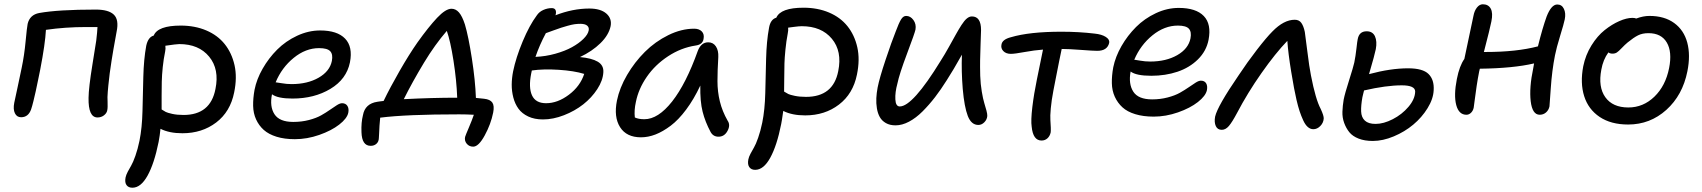

<svg xmlns="http://www.w3.org/2000/svg" viewBox="-20 -586 7998 902"><path d="M438 -34.2Q394.5 -34.2 396 -126Q396.5 -173.8 414.3 -283.4Q432.1 -393.1 432.1 -395Q437 -436.5 438 -459H386.2Q286.1 -459 195.8 -445.8Q192.4 -380.4 168.9 -258.8Q167 -249 159.4 -212.4Q151.9 -175.8 147.7 -156.5Q143.6 -137.2 137.2 -111.6Q130.9 -85.9 126 -71.8Q112.8 -35.2 79.1 -35.2Q59.1 -35.2 50 -54Q41 -72.8 46.9 -103Q48.3 -110.8 62.3 -174.6Q76.2 -238.3 82 -268.1Q94.2 -326.2 100.3 -391.6Q106.4 -457 109.9 -474.1Q120.1 -516.6 164.1 -524.9Q253.4 -541 430.2 -541Q490.2 -541 514.9 -517.1Q539.6 -493.2 527.8 -437Q527.3 -434.1 521.7 -403.1Q516.1 -372.1 512.9 -354.2Q509.8 -336.4 504.2 -301.5Q498.5 -266.6 495.4 -241.2Q492.2 -215.8 489 -184.8Q485.8 -153.8 484.9 -129.9Q484.9 -124 485.4 -109.1Q485.8 -94.2 485.6 -84.7Q485.4 -75.2 483.9 -67.9Q481.4 -54.2 468.5 -44.2Q455.6 -34.2 438 -34.2Z M836.9 40Q774.9 40 733.9 19Q731 50.3 725.1 81.1Q704.6 182.6 673.1 239.3Q641.6 295.9 602.1 295.9Q583.5 295.9 574.5 283.7Q565.4 271.5 569.8 248Q572.3 235.8 580.1 220.9Q587.9 206.1 596.4 191.7Q605 177.2 616 146.2Q627 115.2 635.3 75.2Q647.5 14.6 649.4 -64.5Q651.4 -143.6 653.3 -225.3Q655.3 -307.1 667 -371.1Q675.8 -411.6 702.1 -418.9Q721.2 -465.8 829.1 -465.8Q895.5 -465.8 949 -443.1Q1002.4 -420.4 1035.6 -378.9Q1068.8 -337.4 1081.8 -279.8Q1094.7 -222.2 1080.1 -151.9Q1062 -61 995.6 -10.5Q929.2 40 836.9 40ZM755.9 -344.2Q748.5 -308.6 744.6 -271Q740.7 -233.4 740 -202.1Q739.3 -170.9 739.3 -136.2Q739.3 -101.6 739.3 -71.8Q751.5 -64 758.8 -60.1Q766.1 -56.2 789.1 -51Q812 -45.9 842.3 -45.9Q968.8 -45.9 992.2 -168Q1011.2 -260.7 962.6 -319.8Q914.1 -378.9 822.3 -378.9Q810.1 -378.9 756.8 -371.1Q758.8 -356.9 755.9 -344.2Z M1365.2 67.9Q1316.4 67.9 1279.3 56.4Q1242.2 44.9 1219.2 24.4Q1196.3 3.9 1183.1 -24.9Q1169.9 -53.7 1169.2 -88.9Q1168.5 -124 1175.8 -164.1Q1185.5 -213.9 1213.9 -263.4Q1242.2 -313 1282.2 -353Q1322.3 -393.1 1375.7 -418Q1429.2 -442.9 1483.9 -442.9Q1564.5 -442.9 1601.3 -404.5Q1638.2 -366.2 1624 -293Q1607.9 -213.9 1532.2 -168.5Q1456.5 -123 1354 -123Q1284.7 -123 1257.8 -143.1Q1246.1 -85.4 1269.5 -49.3Q1293 -13.2 1357.9 -13.2Q1397 -13.2 1431.4 -22.2Q1465.8 -31.2 1488.8 -44.2Q1511.7 -57.1 1530 -70.1Q1548.3 -83 1562.7 -92Q1577.1 -101.1 1586.9 -101.1Q1604 -101.1 1612.1 -88.4Q1620.1 -75.7 1616.2 -56.2Q1610.4 -29.3 1573.7 -0.7Q1537.1 27.8 1479.7 47.9Q1422.4 67.9 1365.2 67.9ZM1275.9 -199.2Q1280.3 -199.2 1303 -195.1Q1325.7 -190.9 1350.1 -190.9Q1424.3 -190.9 1476.8 -220.9Q1529.3 -251 1539.1 -299.8Q1544.9 -330.6 1531.5 -345.2Q1518.1 -359.9 1479 -359.9Q1416 -359.9 1359.9 -314.2Q1303.7 -268.6 1274.9 -199.2Z M2203.1 103Q2184.1 103 2172.6 89.1Q2161.1 75.2 2165 57.1Q2167 49.8 2182.4 13.9Q2197.8 -22 2206.1 -46.9Q2169.9 -48.8 2137.2 -48.8Q1888.2 -48.8 1766.1 -33.2Q1764.2 -16.6 1762.9 4.2Q1761.7 24.9 1761 42.2Q1760.3 59.6 1759.8 63Q1759.3 79.6 1748.5 89.4Q1737.8 99.1 1721.2 99.1Q1680.2 99.1 1678.2 35.2Q1676.3 -10.3 1685.1 -44.9Q1694.8 -99.1 1752.9 -107.9Q1753.9 -107.9 1764.6 -109.6Q1775.4 -111.3 1782.2 -111.8Q1812.5 -174.8 1857.4 -252.9Q1902.3 -331.1 1940.9 -386.2Q1993.2 -459.5 2033.4 -502.2Q2073.7 -544.9 2101.1 -544.9Q2121.1 -544.9 2136.2 -527.6Q2151.4 -510.3 2164.1 -471.2Q2180.7 -415.5 2196.8 -311.5Q2212.9 -207.5 2215.8 -126Q2241.2 -124 2253.9 -122.1Q2282.7 -119.1 2293 -104Q2303.2 -88.9 2296.9 -57.1Q2286.1 -2.9 2257.3 50Q2228.5 103 2203.1 103ZM1972.2 -292Q1916.5 -199.7 1877 -120.1Q2010.3 -127 2127.9 -127Q2125 -208 2110.4 -301.3Q2095.7 -394.5 2079.1 -440.9Q2023.4 -376.5 1972.2 -292Z M2530.8 -24.9Q2490.7 -24.9 2461.4 -38.8Q2432.1 -52.7 2415.8 -75.2Q2399.4 -97.7 2391.6 -127.7Q2383.8 -157.7 2384 -188.5Q2384.3 -219.2 2390.6 -251Q2403.8 -315.4 2435.5 -391.4Q2467.3 -467.3 2501.5 -513.2Q2512.7 -530.3 2532.2 -539.1Q2551.8 -547.9 2571.8 -547.9Q2595.7 -547.9 2591.3 -520Q2590.8 -519 2590.3 -517.1Q2589.8 -515.1 2589.4 -514.2Q2670.9 -545.9 2748.5 -545.9Q2801.3 -545.9 2828.4 -522.5Q2855.5 -499 2848.6 -462.9Q2839.8 -421.4 2801 -383.3Q2762.2 -345.2 2704.6 -317.9Q2759.3 -313 2787.8 -296.4Q2816.4 -279.8 2814.5 -247.1Q2812.5 -208 2786.1 -167.5Q2759.8 -127 2720 -95.7Q2680.2 -64.5 2629.4 -44.7Q2578.6 -24.9 2530.8 -24.9ZM2706.5 -474.1Q2692.9 -474.1 2679 -472.2Q2665 -470.2 2645 -464.4Q2625 -458.5 2616.2 -455.8Q2607.4 -453.1 2578.6 -442.6Q2549.8 -432.1 2544.4 -430.2Q2514.6 -374.5 2495.6 -318.8Q2543 -320.8 2588.6 -333.5Q2634.3 -346.2 2667 -364.3Q2699.7 -382.3 2720.9 -403.3Q2742.2 -424.3 2745.6 -442.9Q2748.5 -457 2738.5 -465.6Q2728.5 -474.1 2706.5 -474.1ZM2475.6 -241.2Q2462.4 -175.3 2479.2 -138.2Q2496.1 -101.1 2545.4 -101.1Q2599.6 -101.1 2652.6 -140.9Q2705.6 -180.7 2724.6 -238.8Q2676.8 -253.4 2604.7 -258.1Q2532.7 -262.7 2478.5 -254.9Q2478 -252.4 2477.1 -248Q2476.1 -243.7 2475.6 -241.2Z M2991.2 59.1Q2923.3 59.1 2893.1 11.5Q2862.8 -36.1 2878.4 -113.8Q2890.6 -173.3 2926 -233.9Q2961.4 -294.4 3009.8 -342.5Q3058.1 -390.6 3119.6 -420.9Q3181.2 -451.2 3241.2 -451.2Q3264.6 -451.2 3277.1 -438.2Q3289.6 -425.3 3285.2 -402.8Q3280.8 -376.5 3248 -372.1Q3179.7 -361.8 3118.7 -321.8Q3057.6 -281.7 3018.6 -225.1Q2979.5 -168.5 2967.3 -106.9Q2958.5 -67.4 2962.4 -34.2Q2979.5 -25.9 3007.3 -25.9Q3071.8 -25.9 3137.5 -109.1Q3203.1 -192.4 3258.3 -347.2Q3273.9 -387.2 3307.1 -387.2Q3330.6 -387.2 3343.3 -367.9Q3356 -348.6 3354.5 -317.9Q3350.6 -253.4 3350.6 -204.6Q3350.6 -155.8 3361.8 -109.6Q3373 -63.5 3398.4 -19Q3412.6 1.5 3397.9 28.8Q3383.3 56.2 3355.5 56.2Q3330.6 56.2 3318.4 34.2Q3293 -13.2 3280.8 -61.3Q3268.6 -109.4 3270 -184.1Q3239.7 -119.6 3203.6 -71.3Q3167.5 -22.9 3130.9 4.6Q3094.2 32.2 3059.6 45.7Q3024.9 59.1 2991.2 59.1Z M3527.8 211.9Q3509.3 211.9 3500.2 199.2Q3491.2 186.5 3495.6 163.1Q3498 150.9 3505.9 136Q3513.7 121.1 3522.2 106.7Q3530.8 92.3 3541.7 61.3Q3552.7 30.3 3561 -9.8Q3573.2 -69.8 3575.2 -148.9Q3577.1 -228 3579.1 -309.8Q3581.1 -391.6 3592.8 -455.1Q3599.6 -495.1 3627 -502.9Q3647.5 -549.8 3754.9 -549.8Q3821.3 -549.8 3874.8 -527.1Q3928.2 -504.4 3961.4 -462.9Q3994.6 -421.4 4007.6 -363.8Q4020.5 -306.2 4005.9 -235.8Q3987.8 -145.5 3921.4 -94.7Q3855 -43.9 3762.7 -43.9Q3700.7 -43.9 3659.7 -64.9Q3651.9 -10.7 3649.9 -2.9Q3629.9 98.1 3598.6 155Q3567.4 211.9 3527.8 211.9ZM3680.7 -428.2Q3673.8 -392.6 3669.9 -353Q3666 -313.5 3665.3 -288.3Q3664.6 -263.2 3664.3 -218.3Q3664.1 -173.3 3663.6 -155.8Q3676.3 -147.9 3683.6 -144.3Q3690.9 -140.6 3713.9 -135.7Q3736.8 -130.9 3766.6 -130.9Q3894.5 -130.9 3918 -252Q3937 -345.2 3887.9 -404.1Q3838.9 -462.9 3746.6 -462.9Q3734.4 -462.9 3710 -459.7Q3685.5 -456.5 3682.6 -456.1Q3684.1 -444.3 3680.7 -428.2Z M4187 2.9Q4160.6 2.9 4141.8 -7.8Q4123 -18.6 4113.3 -35.9Q4103.5 -53.2 4099.6 -76.9Q4095.7 -100.6 4096.9 -124.8Q4098.1 -148.9 4103 -174.8Q4111.8 -219.7 4140.4 -305.2Q4168.9 -390.6 4188 -438Q4202.6 -477.5 4212.9 -494.4Q4223.1 -511.2 4236.8 -511.2Q4257.3 -511.2 4271.2 -491.9Q4285.2 -472.7 4280.8 -446.8Q4277.8 -431.2 4241.2 -334Q4204.6 -236.8 4195.8 -192.9Q4184.6 -152.3 4186.3 -119.1Q4188 -85.9 4207 -85.9Q4267.6 -85.9 4398.9 -299.8Q4418 -329.6 4438.2 -366Q4458.5 -402.3 4470.9 -424.8Q4483.4 -447.3 4496.8 -468.3Q4510.3 -489.3 4522 -499Q4533.7 -508.8 4545.9 -508.8Q4588.9 -508.8 4588.9 -444.8Q4588.4 -428.7 4586.7 -379.9Q4585 -331.1 4584.5 -303.2Q4584 -275.4 4585 -230Q4586.4 -190.4 4592.3 -155.8Q4598.1 -121.1 4604 -102.1Q4609.9 -83 4614.3 -66.4Q4618.7 -49.8 4618.2 -41Q4616.7 -23.9 4604.2 -11.5Q4591.8 1 4576.2 1Q4543 1 4526.6 -41.3Q4510.3 -83.5 4502.9 -168Q4496.1 -250.5 4499 -329.1Q4457.5 -254.9 4427.7 -209Q4400.4 -165.5 4372.8 -129.6Q4345.2 -93.8 4314.2 -62.7Q4283.2 -31.7 4250.5 -14.4Q4217.8 2.9 4187 2.9Z M4873 74.2Q4833 74.2 4826.7 8.8Q4822.3 -19.5 4829.8 -82.8Q4837.4 -146 4851.1 -211.9Q4872.1 -313 4879.9 -353Q4839.8 -350.1 4793.5 -341.6Q4747.1 -333 4729 -333Q4706.1 -333 4693.4 -346.2Q4680.7 -359.4 4685.1 -377.9Q4689.5 -400.9 4729 -411.1Q4816.4 -437 4966.8 -437Q5048.8 -437 5122.1 -428.2Q5155.8 -424.8 5174.8 -412.6Q5193.8 -400.4 5190.9 -384.8Q5182.1 -347.2 5134.8 -347.2Q5116.2 -347.2 5058.1 -351.6Q5000 -356 4967.8 -356Q4962.9 -333.5 4956.3 -300.8Q4949.7 -268.1 4941.4 -225.3Q4933.1 -182.6 4928.7 -160.2Q4919.9 -114.3 4916.5 -76.9Q4913.1 -39.6 4914.6 -22.2Q4916 -4.9 4916.5 12.7Q4917 30.3 4916 36.1Q4912.1 53.7 4900.6 64Q4889.2 74.2 4873 74.2Z M5399.9 -38.1Q5351.1 -38.1 5313.5 -49.6Q5275.9 -61 5253.2 -81.8Q5230.5 -102.5 5217.3 -131.3Q5204.1 -160.2 5203.4 -195.1Q5202.6 -230 5210 -270Q5220.2 -319.8 5248.5 -369.4Q5276.9 -418.9 5316.9 -459Q5356.9 -499 5409.9 -523.9Q5462.9 -548.8 5517.6 -548.8Q5598.6 -548.8 5635.3 -510.7Q5671.9 -472.7 5657.7 -398.9Q5647.5 -346.2 5607.9 -307.1Q5568.4 -268.1 5511.7 -249Q5455.1 -230 5388.7 -230Q5317.9 -230 5291.5 -250Q5280.8 -191.4 5304.2 -155.3Q5327.6 -119.1 5392.6 -119.1Q5431.2 -119.1 5465.6 -128.2Q5500 -137.2 5522.9 -150.1Q5545.9 -163.1 5564.5 -176Q5583 -189 5597.4 -198Q5611.8 -207 5621.6 -207Q5638.7 -207 5646.2 -194.8Q5653.8 -182.6 5649.9 -162.1Q5644 -135.3 5607.7 -106.7Q5571.3 -78.1 5514.2 -58.1Q5457 -38.1 5399.9 -38.1ZM5310.5 -305.2Q5314 -305.2 5336.7 -301Q5359.4 -296.9 5383.8 -296.9Q5458 -296.9 5510.5 -326.9Q5563 -356.9 5572.8 -405.8Q5578.6 -436.5 5565.2 -451.2Q5551.8 -465.8 5513.7 -465.8Q5450.7 -465.8 5394.3 -420.2Q5337.9 -374.5 5308.6 -305.2Z M5719.7 23.9Q5699.7 23.9 5691.7 6.1Q5683.6 -11.7 5688.5 -38.1Q5699.7 -87.4 5798.8 -231.9Q5839.8 -293.9 5884.8 -352.1Q5929.7 -410.2 5957.5 -438Q6011.2 -493.2 6062.5 -493.2Q6083 -493.2 6093.5 -478.5Q6104 -463.9 6109.9 -436Q6112.8 -418.9 6121.8 -344.7Q6130.9 -270.5 6138.7 -231.9Q6160.6 -118.7 6184.6 -74.2Q6199.7 -41.5 6198.7 -28.8Q6197.3 -8.8 6182.6 6.1Q6168 21 6149.9 21Q6135.7 21 6123.8 10.5Q6111.8 0 6102.3 -20.8Q6092.8 -41.5 6085.4 -63.7Q6078.1 -85.9 6070.8 -117.2Q6060.1 -162.1 6045.9 -249.3Q6031.7 -336.4 6027.8 -394Q5972.2 -336.4 5906.5 -242.9Q5840.8 -149.4 5791.5 -55.2Q5768.6 -12.2 5753.2 5.9Q5737.8 23.9 5719.7 23.9Z M6429.2 76.2Q6391.1 76.2 6362.8 65.2Q6334.5 54.2 6319.1 35.2Q6303.7 16.1 6294.7 -8.8Q6285.6 -33.7 6286.6 -61.5Q6287.6 -89.4 6292.5 -118.2Q6298.3 -147.5 6317.9 -208.7Q6337.4 -270 6342.3 -292Q6348.6 -323.2 6352.5 -358.6Q6356.4 -394 6358.4 -401.9Q6365.2 -439 6400.4 -439Q6428.7 -439 6439.5 -415.3Q6450.2 -391.6 6443.4 -355Q6439 -331.5 6411.6 -237.8Q6513.2 -265.1 6595.2 -265.1Q6664.1 -265.1 6691.2 -238.3Q6718.3 -211.4 6715.3 -162.1Q6713.4 -121.1 6686.5 -77.6Q6659.7 -34.2 6619.4 -0.5Q6579.1 33.2 6527.8 54.7Q6476.6 76.2 6429.2 76.2ZM6380.4 -128.9Q6373.5 -90.3 6374.5 -62.5Q6375.5 -34.7 6392.1 -19.3Q6408.7 -3.9 6442.4 -3.9Q6480 -3.9 6523.2 -26.1Q6566.4 -48.3 6596.9 -84.2Q6627.4 -120.1 6628.4 -155.8Q6628.4 -185.1 6565.4 -185.1Q6492.2 -185.1 6388.2 -161.1Q6387.2 -157.2 6384.3 -145.5Q6381.3 -133.8 6380.4 -128.9Z M6869.1 -46.9Q6833.5 -46.9 6821.3 -92.5Q6809.1 -138.2 6824.2 -214.8Q6836.4 -276.9 6859.4 -309.1Q6866.2 -339.4 6902.3 -512.2Q6906.7 -535.6 6918.7 -550.8Q6930.7 -565.9 6946.3 -565.9Q6972.2 -565.9 6983.4 -545.4Q6994.6 -524.9 6986.3 -484.9Q6980.5 -454.6 6951.2 -341.8H6960Q7104.5 -341.8 7205.1 -368.2Q7226.1 -453.6 7246.1 -508.8Q7268.1 -564.9 7295.9 -564.9Q7317.4 -564.9 7327.1 -544.4Q7336.9 -523.9 7331.1 -495.1Q7326.7 -473.6 7309.3 -417.2Q7292 -360.8 7285.2 -326.2Q7271 -254.4 7265.4 -171.4Q7259.8 -88.4 7259.3 -85.9Q7255.4 -68.4 7242.9 -57.6Q7230.5 -46.9 7213.4 -46.9Q7178.7 -46.9 7171.1 -110.4Q7163.6 -173.8 7183.1 -266.1Q7185.1 -273.4 7187 -288.1Q7088.9 -265.1 6932.1 -263.2Q6931.6 -261.2 6930.7 -257.1Q6929.7 -252.9 6929.2 -251Q6922.4 -216.8 6917.2 -182.1Q6912.1 -147.5 6908.4 -118.2Q6904.8 -88.9 6903.3 -80.1Q6900.4 -65.9 6890.9 -56.4Q6881.3 -46.9 6869.1 -46.9Z M7628.9 -1Q7548.3 -1 7495.1 -36.6Q7441.9 -72.3 7422.4 -134Q7402.8 -195.8 7418 -274.9Q7428.7 -327.6 7456.5 -372.6Q7484.4 -417.5 7518.6 -444.6Q7552.7 -471.7 7587.2 -486.8Q7621.6 -502 7648.9 -502Q7659.7 -502 7667 -499Q7699.7 -511.2 7729 -511.2Q7799.3 -511.2 7845.2 -477.8Q7891.1 -444.3 7906.7 -385.5Q7922.4 -326.7 7907.2 -251Q7884.8 -138.7 7808.3 -69.8Q7731.9 -1 7628.9 -1ZM7502.9 -258.8Q7487.3 -177.2 7521.7 -129.2Q7556.2 -81.1 7629.9 -81.1Q7699.7 -81.1 7752.2 -131.8Q7804.7 -182.6 7821.3 -266.1Q7836.4 -342.3 7810.5 -386.2Q7784.7 -430.2 7724.1 -430.2Q7695.8 -430.2 7675.3 -419.9Q7654.8 -409.7 7626 -386.2Q7613.3 -375.5 7598.6 -360.1Q7584 -344.7 7575.7 -339.4Q7567.4 -334 7555.2 -334Q7543.5 -334 7536.1 -339.8Q7511.2 -305.7 7502.9 -258.8Z"/></svg>

Font: Shantell Sans Bouncy
Style: Italic
Weight: 400
Italic angle: -11.31°
Designer: Stephen Nixon, Anya Danilova, Shantell Martin
Foundry: Arrow Type
Version: Version 1.006;[9816181b4]